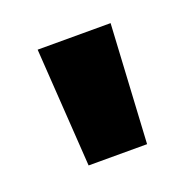

<svg xmlns="http://www.w3.org/2000/svg" viewBox="-56 -755 322 324"><g transform="rotate(-20 105.5 -593.5)"><path d="M40 -700H171L159 -487H54Z"/></g></svg>

Font: Albert Sans ExtraBold
Style: Regular
Weight: 800
Designer: Andreas Rasmussen
Foundry: a.Foundry
Version: Version 1.025